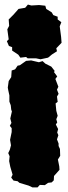

<svg xmlns="http://www.w3.org/2000/svg" viewBox="-20 -791 299 839"><path d="M101 -536 94 -542 69 -539 60 -552 33 -570V-585L19 -590L10 -611L18 -619L12 -663L20 -678L18 -706L39 -727L61 -752L90 -757L102 -771L117 -767L151 -769L178 -766L182 -752L206 -737L213 -725L232 -718V-706L248 -694L241 -676L247 -630L249 -604L226 -580L229 -567L207 -553L190 -539L157 -532L138 -536ZM144 28H122L105 20L65 8L57 1L39 -2L29 -15L35 -28L25 -62L20 -87L22 -108L16 -122L23 -137L28 -156L24 -180L31 -214V-231L23 -241L30 -254L25 -273L32 -304L29 -312L27 -331L21 -347V-374L16 -397L14 -408L18 -437L29 -454L31 -483L46 -488L57 -504L67 -506L94 -525L116 -527L150 -519L166 -524L178 -513L204 -500L219 -481L216 -476L230 -457L222 -446L235 -412L229 -399L236 -381L229 -369L232 -346L223 -339L226 -307L232 -285L226 -270L230 -256L224 -247L234 -227L230 -212L235 -200L229 -182L236 -164V-153L242 -140L243 -110L233 -94L239 -64L240 -49L216 -22L215 -3L206 6L190 8L176 18L154 17Z"/></svg>

Font: Winky Rough Black
Style: Regular
Weight: 900
Designer: Simon Atzbach
Foundry: typofactur
Version: Version 1.206; ttfautohint (v1.8.4.7-5d5b)